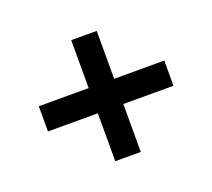

<svg xmlns="http://www.w3.org/2000/svg" viewBox="-83 -622 712 644"><g transform="rotate(-20 273.0 -300.0)"><path d="M497 -345V-255H318V-84H227V-255H49V-345H227V-516H318V-345Z"/></g></svg>

Font: Exo 2 Semi Bold
Style: Regular
Weight: 600
Designer: Natanael Gama
Version: Version 1.001;PS 001.001;hotconv 1.0.88;makeotf.lib2.5.64775